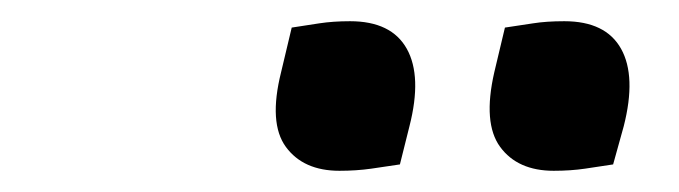

<svg xmlns="http://www.w3.org/2000/svg" viewBox="-20 -786 640 181"><path d="M255 -760Q268 -762 281 -764Q294 -766 310 -766Q349 -766 363.5 -740Q378 -714 366 -667L357 -631Q344 -629 330 -627Q316 -625 300 -625Q266 -625 249.5 -647.5Q233 -670 245 -718ZM456 -760Q470 -762 482.5 -764Q495 -766 512 -766Q551 -766 565.5 -740Q580 -714 568 -667L558 -631Q545 -629 531.5 -627Q518 -625 502 -625Q468 -625 451.5 -647.5Q435 -670 446 -718Z"/></svg>

Font: Recursive Mn Csl St SmB
Style: Italic
Weight: 600
Italic angle: -15°
Monospace: yes
Version: Version 1.079;hotconv 1.0.112;makeotfexe 2.5.65598; ttfautoh